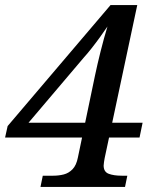

<svg xmlns="http://www.w3.org/2000/svg" viewBox="-31 -734 610 754"><path d="M128 0 137 -44H178Q200 -44 219.5 -49Q239 -54 254 -69.5Q269 -85 275 -116L342 -437Q351 -480 364 -532Q377 -584 391 -630Q379 -612 362 -588.5Q345 -565 328 -543.5Q311 -522 299 -509L53 -219L38 -252H529L517 -194H-11L-1 -239L403 -714H508L380 -113Q379 -107 377.5 -98Q376 -89 376 -84Q376 -59 396 -51.5Q416 -44 447 -44H469L460 0Z"/></svg>

Font: ET Text
Style: Italic
Weight: 470
Italic angle: -12°
Designer: Monotype Design Team
Foundry: Monotype Imaging Inc.
Version: Version 2.009